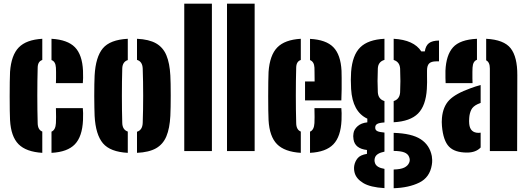

<svg xmlns="http://www.w3.org/2000/svg" viewBox="-20 -820 2866 1042"><path d="M34.5 -168Q33.5 -185 33 -220.2Q32.5 -255.5 32.5 -297Q32.5 -338.5 33 -375Q33.5 -411.5 34.5 -430Q41 -520.5 81.8 -562.5Q122.5 -604.5 209.5 -609.5V-494.5Q185 -486.5 184.5 -453Q182.5 -382 182.5 -302Q182.5 -222 184.5 -152Q185 -115.5 209.5 -106V9.5Q121.5 4 80.5 -37.5Q39.5 -79 34.5 -168ZM283.5 -369Q284 -378 284.2 -395.2Q284.5 -412.5 284.2 -429.2Q284 -446 283.5 -453Q281.5 -486.5 259.5 -494V-609.5Q346.5 -604.5 386.5 -563.8Q426.5 -523 430.5 -436Q431.5 -419.5 431 -397Q430.5 -374.5 429.5 -369ZM259.5 9.5V-105.5Q281.5 -114.5 283.5 -152Q285 -177.5 283.5 -233H429.5Q430.5 -228 431 -206.2Q431.5 -184.5 430.5 -168Q426.5 -78.5 386.2 -36.8Q346 5 259.5 9.5Z M493.5 -191Q493 -208 492.2 -236.8Q491.5 -265.5 491.5 -298.5Q491.5 -331.5 492 -361.5Q492.5 -391.5 493.5 -410Q499 -511 538.2 -557.8Q577.5 -604.5 673.5 -609.5V-494Q644.5 -484.5 643.5 -448Q641.5 -379 641.5 -300.2Q641.5 -221.5 643.5 -153Q644.5 -115.5 673.5 -106V9.5Q578.5 4.5 538.8 -42.2Q499 -89 493.5 -191ZM723.5 9.5V-105Q753 -114 754.5 -153Q757 -222 757 -300.5Q757 -379 754.5 -448Q753 -486 723.5 -495V-609.5Q788.5 -606.5 826.8 -584.8Q865 -563 883 -520Q901 -477 904.5 -410Q905.5 -393 906 -364Q906.5 -335 906.5 -302Q906.5 -269 906 -239.5Q905.5 -210 904.5 -191Q901 -123.5 883 -80.2Q865 -37 826.8 -15.2Q788.5 6.5 723.5 9.5Z M980 0V-800H1130V0Z M1212 0V-800H1362V0Z M1437.5 -168Q1436.5 -185 1436 -220.2Q1435.5 -255.5 1435.5 -297Q1435.5 -338.5 1436 -375Q1436.5 -411.5 1437.5 -430Q1444 -520.5 1484.8 -562.5Q1525.5 -604.5 1612.5 -609.5V-494.5Q1588 -486.5 1587.5 -453Q1585.5 -382 1585.5 -302Q1585.5 -222 1587.5 -152Q1588 -115.5 1612.5 -106V9.5Q1524.5 4 1483.5 -37.5Q1442.5 -79 1437.5 -168ZM1635.5 -275V-378H1687.5Q1687.5 -405 1687 -426.8Q1686.5 -448.5 1686.5 -453Q1685 -485 1662.5 -494V-609Q1749.5 -604.5 1789.2 -563.8Q1829 -523 1833.5 -436Q1834 -425 1834.2 -397.2Q1834.5 -369.5 1834.2 -336.2Q1834 -303 1832.5 -275ZM1662.5 9.5V-105.5Q1684.5 -114.5 1686.5 -152Q1688 -177.5 1686.5 -233H1832.5Q1833.5 -228 1834 -206.2Q1834.5 -184.5 1833.5 -168Q1829.5 -78.5 1789.2 -36.8Q1749 5 1662.5 9.5Z M2066.5 201Q1989.5 196.5 1951.2 173.2Q1913 150 1904.5 117Q1899.5 97.5 1902.5 79Q1906.5 56.5 1920.8 38.8Q1935 21 1971.5 15V-6Q1906 -13.5 1898.5 -64Q1897 -76 1897 -81.2Q1897 -86.5 1898.5 -97Q1901.5 -118 1920.8 -135.2Q1940 -152.5 1973.5 -156V-176Q1893 -213.5 1885.5 -337Q1882.5 -390.5 1885.5 -430Q1892.5 -521 1935 -563Q1977.5 -605 2066.5 -609.5V-495Q2032 -485 2030.5 -448Q2027.5 -376.5 2030.5 -319Q2033 -281.5 2066.5 -271.5V-155.5Q2037 -153.5 2026.8 -147.2Q2016.5 -141 2016.5 -129V-126Q2016.5 -114.5 2027 -108.8Q2037.5 -103 2066.5 -100.5V3Q2024 11.5 2015.5 34Q2009.5 50 2015.5 66Q2024 89.5 2066.5 96.5ZM2116.5 -156.5V-271.5Q2149 -281.5 2151.5 -319Q2154.5 -376.5 2151.5 -448Q2149 -484.5 2116.5 -494.5V-609.5Q2226 -603.5 2266.5 -541H2285.5Q2290 -572 2308 -585.8Q2326 -599.5 2362.5 -600V-487H2347.5Q2320.5 -487 2309 -475.5Q2297.5 -464 2297.5 -437V-408Q2297.5 -390 2297.8 -373Q2298 -356 2296.5 -337Q2291 -246.5 2248.8 -204Q2206.5 -161.5 2116.5 -156.5ZM2116.5 201.5V100Q2154.5 99 2174 89.5Q2193.5 80 2200.5 63Q2207.5 47.5 2199.5 30Q2193 14.5 2173.8 7Q2154.5 -0.5 2116.5 -1V-99Q2215 -96 2263.5 -64.2Q2312 -32.5 2323.5 27Q2325 35 2325.5 47.8Q2326 60.5 2323.5 75Q2312.5 143 2255.5 171Q2198.5 199 2116.5 201.5Z M2398.5 -369Q2398 -374.5 2397.5 -397Q2397 -419.5 2397.5 -436Q2401 -521 2438.5 -563Q2476 -605 2568.5 -609.5V-495.5Q2546.5 -488 2544.5 -453Q2544 -446 2543.8 -429.2Q2543.5 -412.5 2543.8 -395.2Q2544 -378 2544.5 -369ZM2638.5 0V-448Q2638.5 -482.5 2618.5 -492.5V-609.5Q2715 -604.5 2751.5 -557.8Q2788 -511 2787.5 -412L2786.5 0ZM2378.5 -136Q2376.5 -158 2378.5 -180Q2384 -241.5 2418.2 -276.8Q2452.5 -312 2533.5 -341Q2548 -346.5 2561.5 -350.8Q2575 -355 2588.5 -358.5V-261.5Q2584.5 -260 2580.5 -258.2Q2576.5 -256.5 2572.5 -255Q2546.5 -243 2537.2 -223.5Q2528 -204 2526.5 -180Q2525 -162 2526.5 -148Q2531 -99 2577.5 -99Q2581.5 -99 2588.5 -100V-19.5Q2562.5 8 2514.5 8Q2448 8 2416.8 -24.2Q2385.5 -56.5 2378.5 -136Z"/></svg>

Font: Big Shoulders Stencil Display Black
Style: Regular
Weight: 900
Designer: Patric King
Foundry: XO Type Co
Version: Version 1.000